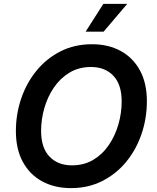

<svg xmlns="http://www.w3.org/2000/svg" viewBox="-20 -967 815 997"><path d="M348.6 9.8Q263.2 9.8 198.7 -25.4Q134.3 -60.5 98.4 -126.7Q62.5 -192.9 62.5 -286.1Q62.5 -374.5 90.1 -455.6Q117.7 -536.6 169.7 -600.1Q221.7 -663.6 294.4 -700.4Q367.2 -737.3 458 -737.3Q542.5 -737.3 606.7 -702.4Q670.9 -667.5 706.8 -601.3Q742.7 -535.2 742.7 -441.4Q742.7 -353 715.1 -271.7Q687.5 -190.4 635.7 -127.2Q584 -64 511.2 -27.1Q438.5 9.8 348.6 9.8ZM353.5 -108.4Q416.5 -108.4 464.6 -137.2Q512.7 -166 545.4 -214.4Q578.1 -262.7 595 -321.5Q611.8 -380.4 611.8 -440.4Q611.8 -528.3 568.6 -573.7Q525.4 -619.1 452.6 -619.1Q389.6 -619.1 341.3 -590.1Q293 -561 260 -512.7Q227.1 -464.4 210.2 -405.5Q193.4 -346.7 193.4 -287.6Q193.4 -199.2 237.1 -153.8Q280.8 -108.4 353.5 -108.4ZM424.8 -802.7 516.6 -946.8H640.6L518.1 -802.7Z"/></svg>

Font: Inter Semi Bold
Style: Italic
Weight: 600
Italic angle: -9.39999°
Designer: Rasmus Andersson
Foundry: rsms
Version: Version 4.000;git-3c8e0fc